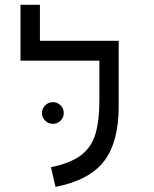

<svg xmlns="http://www.w3.org/2000/svg" viewBox="-20 -752 626 782"><path d="M463.4 -585.9V-318.4Q463.4 -173.8 404.1 -95.9Q344.7 -18.1 206.1 9.3L187.5 -70.8Q268.6 -87.9 311 -120.6Q353.5 -153.3 369.1 -207.5Q384.8 -261.7 384.8 -343.3V-504.9H63.5V-732.4H142.6V-585.9ZM195.3 -247.6Q177.2 -247.6 164.1 -260.5Q150.9 -273.4 150.9 -291.5Q150.9 -310.1 164.1 -323Q177.2 -335.9 195.3 -335.9Q213.9 -335.9 226.8 -323Q239.7 -310.1 239.7 -291.5Q239.7 -273.4 226.8 -260.5Q213.9 -247.6 195.3 -247.6Z"/></svg>

Font: Cascadia Mono NF SemiLight
Style: Regular
Weight: 350
Monospace: yes
Designer: Aaron Bell
Foundry: Saja Typeworks
Version: Version 2404.023; ttfautohint (v1.8.4)